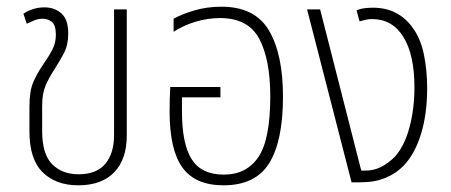

<svg xmlns="http://www.w3.org/2000/svg" viewBox="-20 -545 1348 574"><path d="M214 9Q147 9 107.5 -30Q68 -69 68 -152V-226Q68 -273 79.5 -299.5Q91 -326 109 -352Q127 -378 137 -397.5Q147 -417 147 -441Q147 -470 135 -479.5Q123 -489 108 -489Q94 -489 81 -483.5Q68 -478 60 -474L50 -504Q79 -523 113 -523Q143 -523 163.5 -505Q184 -487 184 -445Q184 -411 171.5 -387Q159 -363 143 -338Q126 -312 116 -288.5Q106 -265 106 -228V-154Q106 -84 136 -54Q166 -24 215 -24Q269 -24 295 -55.5Q321 -87 321 -141V-517H359V-140Q359 -69 321.5 -30Q284 9 214 9Z M648 9Q564 9 525.5 -44Q487 -97 487 -212Q487 -228 487.5 -249Q488 -270 489 -285H639V-254H524V-212Q524 -115 553 -69Q582 -23 649 -23Q717 -23 752.5 -75.5Q788 -128 788 -257Q788 -367 755 -429Q722 -491 638 -491Q601 -491 564.5 -480Q528 -469 499 -450V-489Q522 -502 560 -513.5Q598 -525 642 -525Q742 -525 784 -454Q826 -383 826 -256Q826 -124 785 -57.5Q744 9 648 9Z M1031 0 898 -517H937L1060 -35H1072Q1098 -35 1119.5 -46Q1141 -57 1160 -76Q1189 -108 1204 -163.5Q1219 -219 1219 -284Q1219 -381 1186 -434.5Q1153 -488 1092 -488Q1082 -488 1071.5 -485.5Q1061 -483 1055 -481L1046 -514Q1057 -519 1070.5 -520.5Q1084 -522 1094 -522Q1134 -522 1163.5 -506.5Q1193 -491 1213 -463Q1237 -431 1247 -383.5Q1257 -336 1257 -281Q1257 -205 1239 -145.5Q1221 -86 1187 -50Q1165 -27 1133 -13.5Q1101 0 1059 0Z"/></svg>

Font: Noto Sans Thai UI Cond ExtLt
Style: Regular
Weight: 200
Width: 3
Designer: Monotype Design Team
Foundry: Monotype Imaging Inc.
Version: Version 2.000; ttfautohint (v1.8.4.7-5d5b)